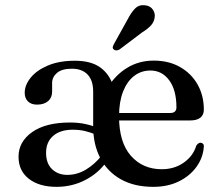

<svg xmlns="http://www.w3.org/2000/svg" viewBox="-20 -715 864 746"><path d="M354.5 -191Q334 -200 311.8 -205.5Q289.5 -211 263 -211Q214 -211 186.5 -187Q159 -163 159 -121.5Q159 -80 182.2 -57.8Q205.5 -35.5 241.5 -35.5Q279.5 -35.5 313.8 -56Q348 -76.5 375 -110.5L394.5 -87.5Q362.5 -42 311.2 -15.5Q260 11 199.5 11Q132.5 11 92.2 -20.2Q52 -51.5 52 -106Q52 -164.5 105 -201.8Q158 -239 252 -239Q285.5 -239 313.2 -232.8Q341 -226.5 362.5 -217ZM772 -289Q772 -268.5 758.5 -257.8Q745 -247 719 -247H416.5V-276H641Q665.5 -276 665.5 -298Q665.5 -365 637.5 -403Q609.5 -441 564.5 -441Q528.5 -441 501 -419.8Q473.5 -398.5 458 -358.8Q442.5 -319 442.5 -263Q442.5 -162 488.5 -109.8Q534.5 -57.5 608.5 -57.5Q658 -57.5 694.5 -83.5Q731 -109.5 742.5 -149Q751 -161 759.5 -160.5Q765.5 -160 769 -156.2Q772.5 -152.5 772 -145.5Q769 -102 743.2 -66.5Q717.5 -31 674.5 -10Q631.5 11 575.5 11Q502 11 449.8 -18.2Q397.5 -47.5 369.8 -100.5Q342 -153.5 342 -223.5V-359Q342 -402.5 320.5 -425.2Q299 -448 259 -448Q220.5 -448 201.5 -431.8Q182.5 -415.5 182.5 -392.5V-359Q182.5 -335.5 166.8 -322Q151 -308.5 124 -308.5Q101.5 -308.5 88.8 -320.8Q76 -333 76 -354.5Q76 -384.5 99.2 -413.2Q122.5 -442 166.2 -460.5Q210 -479 271 -479Q334 -479 370.2 -452.5Q406.5 -426 420.5 -378.5L400.5 -377.5Q429 -424 474.5 -451.8Q520 -479.5 577.5 -479.5Q635.5 -479.5 679.2 -454.8Q723 -430 747.5 -387Q772 -344 772 -289ZM475.5 -639Q489.5 -666.5 505 -682Q520.5 -697.5 543.5 -694.5Q563.5 -692.5 573.5 -678.2Q583.5 -664 581 -648Q579 -630 566.5 -616.2Q554 -602.5 532 -589L444 -522.5Q438.5 -519.5 432.2 -519.2Q426 -519 422 -523Q417 -527 418.2 -532.5Q419.5 -538 422.5 -543.5Z"/></svg>

Font: Fraunces Wonky
Style: Regular
Weight: 400
Version: Version 1.000;[b76b70a41]